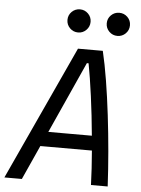

<svg xmlns="http://www.w3.org/2000/svg" viewBox="-80 -942 724 989"><g transform="rotate(5 282.5 -448.0)"><path d="M-19.5 0 300.3 -693.8H428.7Q444.3 -628.4 458 -544.2Q471.7 -460 482.9 -366.5Q494.1 -272.9 502.2 -179Q510.3 -85 514.6 0H428.2Q426.8 -41.5 424.1 -86.2Q421.4 -130.9 417.5 -177.2H150.9L70.8 0ZM185.5 -253.4H410.6Q400.9 -358.4 387.7 -456.5Q374.5 -554.7 361.3 -623.5H352.5ZM496.6 -776.9Q471.7 -776.9 454.1 -794.4Q436.5 -812 436.5 -836.9Q436.5 -861.8 454.1 -879.2Q471.7 -896.5 496.6 -896.5Q521.5 -896.5 539.1 -879.2Q556.6 -861.8 556.6 -836.9Q556.6 -812 539.1 -794.4Q521.5 -776.9 496.6 -776.9ZM293.5 -776.9Q268.6 -776.9 251 -794.4Q233.4 -812 233.4 -836.9Q233.4 -861.8 251 -879.2Q268.6 -896.5 293.5 -896.5Q317.9 -896.5 335.4 -879.2Q353 -861.8 353 -836.9Q353 -812 335.4 -794.4Q317.9 -776.9 293.5 -776.9Z"/></g></svg>

Font: Cascadia Code NF SemiLight
Style: Italic
Weight: 350
Italic angle: -10°
Monospace: yes
Designer: Aaron Bell
Foundry: Saja Typeworks
Version: Version 2404.023; ttfautohint (v1.8.4)